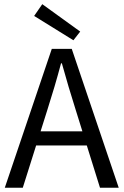

<svg xmlns="http://www.w3.org/2000/svg" viewBox="-20 -887 584 907"><path d="M2.6 0 224.7 -656.3H318.9L540.9 0H452.4L338 -366.6Q320.3 -421.8 304.2 -476.5Q288.1 -531.1 272.3 -587.7H268.3Q253.2 -531.1 237.1 -476.5Q221 -421.8 203.3 -366.6L87.6 0ZM119.4 -199.9V-266.6H421.6V-199.9ZM326.7 -696.8 141.3 -811.7 179.7 -867.3 358.9 -737.8Z"/></svg>

Font: Source Sans Variable
Style: Regular
Weight: 200
Designer: Paul D. Hunt
Foundry: Adobe Systems Incorporated
Version: Version 3.006;hotconv 1.0.111;makeotfexe 2.5.65597